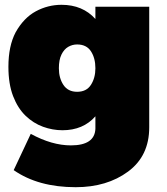

<svg xmlns="http://www.w3.org/2000/svg" viewBox="-20 -575 694 799"><path d="M295 204Q139 204 37 133L108 -18Q196 30 275 30Q374 30 377 -39V-91Q326 -33 240 -33Q199 -33 159 -47.5Q119 -62 86.5 -93.2Q54 -124.5 34.5 -175Q15 -225.5 15 -297Q15 -383.5 45 -440.5Q79 -501 129.2 -528Q179.5 -555 236 -555Q324 -555 377 -496V-547H601V-45Q601 74 513 139Q425 204 295 204ZM301 -193Q340 -193 358.5 -222Q377 -251 377 -291Q377 -333 358.5 -361.5Q340 -390 301 -390Q281 -390 263.8 -380Q246.5 -370 235.8 -348Q225 -326 225 -291Q225 -250 244 -221.5Q263 -193 301 -193Z"/></svg>

Font: Argentum Novus Black
Style: Regular
Weight: 900
Designer: Julieta Ulanovsky (font) & Cristiano Sobral (main changes)
Foundry: Julieta Ulanovsky (font) & Cristiano Sobral (main changes)
Version: Version 3.00;November 27, 2020;FontCreator 13.0.0.2655 64-bi